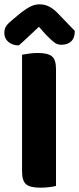

<svg xmlns="http://www.w3.org/2000/svg" viewBox="-32 -861 366 888"><path d="M154 7Q107 7 88.5 -9Q70 -25 70 -67V-608Q81 -610 101.5 -613Q122 -616 143 -616Q188 -616 207.5 -601Q227 -586 227 -542V-1Q216 2 196 4.5Q176 7 154 7ZM148 -737Q125 -716 101.5 -693.5Q78 -671 55 -651Q26 -651 7 -667Q-12 -683 -12 -708Q-12 -728 -2.5 -741.5Q7 -755 31 -774L66 -803Q92 -823 111.5 -832Q131 -841 150 -841Q174 -841 193.5 -831.5Q213 -822 233 -802L314 -718Q314 -686 297.5 -670Q281 -654 252 -654Q233 -654 218 -665.5Q203 -677 180 -701Z"/></svg>

Font: Baloo 2
Style: Bold
Weight: 700
Designer: Sarang Kulkarni and Ek Type
Foundry: Ek Type
Version: Version 1.640;hotconv 1.0.111;makeotfexe 2.5.65597; ttfautoh